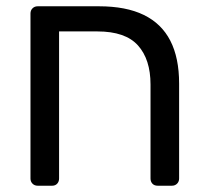

<svg xmlns="http://www.w3.org/2000/svg" viewBox="-20 -591 661 611"><path d="M100 0Q90 0 83.5 -6.5Q77 -13 77 -23V-548Q77 -558 83.5 -564.5Q90 -571 100 -571H295Q381 -571 437.5 -543.5Q494 -516 522 -461.5Q550 -407 550 -325V-23Q550 -13 543.5 -6.5Q537 0 527 0H482Q471 0 465 -6.5Q459 -13 459 -23V-322Q459 -402 419 -446.5Q379 -491 290 -491H168V-23Q168 -13 162 -6.5Q156 0 146 0Z"/></svg>

Font: DVN-Rubik
Style: Regular
Weight: 400
Designer: Hubert and Fischer
Foundry: Hubert & Fischer
Version: Version 2.102